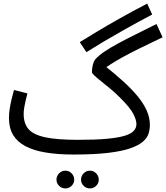

<svg xmlns="http://www.w3.org/2000/svg" viewBox="-20 -841 927 1071"><path d="M462 -550 425 -606Q464 -630 518.5 -663Q573 -696 644 -736Q715 -776 801 -821L829 -760Q742 -714 674.5 -676Q607 -638 555 -607Q503 -576 462 -550ZM390 21 416 -61Q514 -61 577.5 -67Q641 -73 676.5 -84Q712 -95 726.5 -111.5Q741 -128 741 -149Q741 -172 723.5 -206Q706 -240 652 -294Q624 -322 596 -345.5Q568 -369 544.5 -387.5Q521 -406 507 -419Q493 -432 493 -439Q493 -454 495.5 -468Q498 -482 502.5 -494Q507 -506 514 -513Q534 -534 565.5 -555Q597 -576 639.5 -599Q682 -622 735.5 -648.5Q789 -675 853 -707L887 -633Q807 -595 753.5 -568.5Q700 -542 663 -521.5Q626 -501 598 -483Q570 -465 541 -443L556 -481Q619 -431 667.5 -387Q716 -343 749 -302.5Q782 -262 799 -223Q816 -184 816 -144Q816 -121 809 -97Q802 -73 778.5 -52Q755 -31 709 -14.5Q663 2 585 11.5Q507 21 390 21ZM390 21Q301 21 233.5 9.5Q166 -2 121 -26Q76 -50 53 -88.5Q30 -127 30 -182Q30 -207 34 -233.5Q38 -260 44.5 -287Q51 -314 58 -339L133 -320Q129 -305 124 -284.5Q119 -264 115.5 -243Q112 -222 112 -205Q112 -153 138.5 -121.5Q165 -90 231 -75.5Q297 -61 416 -61L436 -11ZM482 210Q461 210 446.5 195.5Q432 181 432 161Q432 141 446.5 126Q461 111 482 111Q502 111 516.5 126Q531 141 531 161Q531 181 516.5 195.5Q502 210 482 210ZM345 210Q324 210 309.5 195.5Q295 181 295 161Q295 141 309.5 126Q324 111 345 111Q365 111 379.5 126Q394 141 394 161Q394 181 379.5 195.5Q365 210 345 210Z"/></svg>

Font: Farlight84_Sys_V01
Style: Regular
Weight: 400
Designer: Ryoko NISHIZUKA  (kana, bopomofo & ideographs); Paul D. Hunt (Latin, Greek & Cyrillic); Sandoll Communications , Soo-you
Foundry: Adobe
Version: Version 2.004;October 29, 2024;FontCreator 14.0.0.2814 64-bi